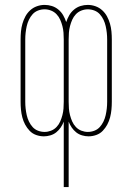

<svg xmlns="http://www.w3.org/2000/svg" viewBox="-20 -548 540 783"><path d="M240 215V-52Q235 -39 227.5 -28Q220 -17 209.5 -8.5Q199 0 185.5 4Q172 8 159 8Q143 8 127.5 2.5Q112 -3 101 -14.5Q90 -26 82.5 -40Q75 -54 71 -69.5Q67 -85 65.5 -101Q64 -117 64 -133V-387Q64 -403 65.5 -419.5Q67 -436 71.5 -451.5Q76 -467 83.5 -481Q91 -495 103 -506Q115 -517 130.5 -522.5Q146 -528 162 -528Q177 -528 191.5 -523.5Q206 -519 218 -509Q230 -499 237.5 -486Q245 -473 250 -458Q255 -473 262.5 -486Q270 -499 282 -509Q294 -519 308.5 -523.5Q323 -528 338 -528Q354 -528 369.5 -522.5Q385 -517 397 -506Q409 -495 416.5 -481Q424 -467 428.5 -451.5Q433 -436 434.5 -419.5Q436 -403 436 -387V-133Q436 -117 434.5 -101Q433 -85 429 -69.5Q425 -54 417.5 -40Q410 -26 399 -14.5Q388 -3 372.5 2.5Q357 8 341 8Q328 8 314.5 4Q301 0 290.5 -8.5Q280 -17 272.5 -28Q265 -39 260 -52V215ZM162 -10Q175 -10 188 -15Q201 -20 210.5 -30Q220 -40 225.5 -52.5Q231 -65 234.5 -78.5Q238 -92 239 -105.5Q240 -119 240 -133V-387Q240 -401 239 -414.5Q238 -428 234.5 -441.5Q231 -455 225.5 -467.5Q220 -480 210.5 -490Q201 -500 188 -505Q175 -510 162 -510Q148 -510 135 -505Q122 -500 113 -490Q104 -480 98 -467.5Q92 -455 89 -441.5Q86 -428 84.5 -414.5Q83 -401 83 -387V-133Q83 -119 84.5 -105.5Q86 -92 89 -78.5Q92 -65 98 -52.5Q104 -40 113 -30Q122 -20 135 -15Q148 -10 162 -10ZM338 -10Q352 -10 365 -15Q378 -20 387 -30Q396 -40 402 -52.5Q408 -65 411 -78.5Q414 -92 415.5 -105.5Q417 -119 417 -133V-387Q417 -401 415.5 -414.5Q414 -428 411 -441.5Q408 -455 402 -467.5Q396 -480 387 -490Q378 -500 365 -505Q352 -510 338 -510Q325 -510 312 -505Q299 -500 289.5 -490Q280 -480 274.5 -467.5Q269 -455 265.5 -441.5Q262 -428 261 -414.5Q260 -401 260 -387V-133Q260 -119 261 -105.5Q262 -92 265.5 -78.5Q269 -65 274.5 -52.5Q280 -40 289.5 -30Q299 -20 312 -15Q325 -10 338 -10Z"/></svg>

Font: Iosevka Term Curly Thin
Style: Regular
Weight: 100
Designer: Belleve Invis
Foundry: Belleve Invis
Version: Version 32.3.0